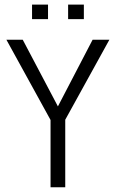

<svg xmlns="http://www.w3.org/2000/svg" viewBox="-20 -796 492 816"><path d="M184.1 -776.4V-714.8H116.2V-776.4ZM336.4 -776.4V-714.8H269.5V-776.4ZM194.8 -286.1 7.3 -627H76.7L226.1 -343.8L373.5 -627H444.8L257.3 -287.1V0H194.8Z"/></svg>

Font: Anaheim
Style: Regular
Weight: 400
Designer: vernon adams
Foundry: vernon adams
Version: Version 1.002; ttfautohint (v0.93.5-3d13) -l 8 -r 50 -G 200 